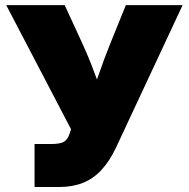

<svg xmlns="http://www.w3.org/2000/svg" viewBox="-20 -748 755 768"><path d="M118.2 0V-171.9H183.1Q222.2 -171.9 236.6 -181.6Q251 -191.4 257.3 -210.4L264.2 -231L4.9 -727.5H238.8L307.6 -578.1Q327.6 -535.2 344.2 -492.7Q360.8 -450.2 375.5 -409.9Q390.1 -369.6 403.3 -332.5H334Q353.5 -387.7 375 -450.2Q396.5 -512.7 422.9 -578.1L483.4 -727.5H710.4L444.8 -159.2Q418.9 -104 386.2 -68.6Q353.5 -33.2 311.8 -16.6Q270 0 217.3 0Z"/></svg>

Font: Inter 28pt Black
Style: Regular
Weight: 900
Designer: Rasmus Andersson
Foundry: rsms
Version: Version 4.001;git-66647c0bb